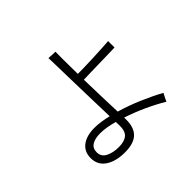

<svg xmlns="http://www.w3.org/2000/svg" viewBox="-188 -1076 1376 1376"><g transform="rotate(-45 500.0 -388.0)"><path d="M362 45Q270 45 214 7.5Q158 -30 158 -100Q158 -165 204.5 -200Q251 -235 330 -235Q361 -235 395.5 -230Q430 -225 467 -216Q465 -278 463 -353Q461 -428 459 -503.5Q457 -579 455.5 -645.5Q454 -712 453 -758.5Q452 -805 451 -821Q456 -821 470 -820Q484 -819 499 -818.5Q514 -818 519 -818Q518 -798 518.5 -736.5Q519 -675 520 -592Q547 -592 589.5 -593Q632 -594 679.5 -596Q727 -598 770 -600.5Q813 -603 840 -605Q839 -599 839.5 -581.5Q840 -564 840 -551Q840 -542 840 -540Q814 -539 771 -538Q728 -537 679.5 -536Q631 -535 588.5 -534Q546 -533 521 -532Q523 -449 525.5 -361.5Q528 -274 531 -199Q617 -174 704 -136.5Q791 -99 858 -62Q855 -57 848.5 -44.5Q842 -32 836 -19.5Q830 -7 828 -2Q765 -40 687.5 -75.5Q610 -111 533 -136V-132Q538 -44 497 0.5Q456 45 362 45ZM359 -13Q414 -13 443 -37.5Q472 -62 470 -125Q469 -132 469 -140Q469 -148 469 -156Q430 -167 395.5 -172.5Q361 -178 332 -178Q279 -178 248.5 -159Q218 -140 218 -99Q218 -55 258 -34Q298 -13 359 -13Z"/></g></svg>

Font: Zen Kaku Gothic Antique
Style: Regular
Weight: 400
Designer: Yoshimichi Ohira
Foundry: Positype
Version: Version 1.001